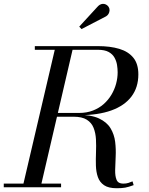

<svg xmlns="http://www.w3.org/2000/svg" viewBox="-60 -995 794 1020"><path d="M60 0 235.5 -750H330L155.5 0ZM-40 0V-19.5H264.5V0ZM560 5Q516.5 5 493 -11Q469.5 -27 460 -54.2Q450.5 -81.5 449.5 -115.2Q448.5 -149 450 -185Q451.5 -221 449.8 -254.8Q448 -288.5 437.2 -315.8Q426.5 -343 401.2 -359Q376 -375 330 -375H215V-385.5H350Q423.5 -385.5 465.8 -365.8Q508 -346 527.5 -313.2Q547 -280.5 551.8 -241.5Q556.5 -202.5 554.5 -163.5Q552.5 -124.5 551.8 -91.8Q551 -59 559.5 -39.2Q568 -19.5 594.5 -19.5Q610.5 -19.5 621.8 -23.2Q633 -27 644 -31.5L650 -11.5Q623 -1.5 605 1.8Q587 5 560 5ZM215 -383V-395H360.5Q401 -395 433.8 -407.8Q466.5 -420.5 491 -442.2Q515.5 -464 532 -491.8Q548.5 -519.5 556.8 -550.2Q565 -581 565 -610.5Q565 -629 561.8 -649.8Q558.5 -670.5 548.2 -689Q538 -707.5 517 -719Q496 -730.5 460 -730.5H125V-750H460Q525.5 -750 573.8 -735.5Q622 -721 648.5 -688.2Q675 -655.5 675 -600Q675 -530.5 638.2 -482Q601.5 -433.5 531.2 -408.2Q461 -383 360.5 -383ZM373 -840.5 361 -853.5 461.5 -963Q469.5 -970.5 477.8 -973Q486 -975.5 493.8 -974Q501.5 -972.5 507.8 -968Q514 -963.5 517.5 -957.5Q522.5 -949.5 522 -939.8Q521.5 -930 516.8 -921.8Q512 -913.5 504 -908.5Z"/></svg>

Font: Bodoni Moda
Style: Italic
Weight: 400
Italic angle: -13°
Designer: Owen Earl
Foundry: indestructible type
Version: Version 2.005